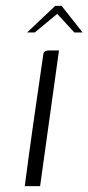

<svg xmlns="http://www.w3.org/2000/svg" viewBox="-20 -631 300 651"><path d="M64 0Q78 -108 93.5 -216.5Q109 -325 125 -434Q126 -443 127 -448.5Q128 -454 133 -457Q138 -460 147 -460H180L116 0ZM72 -521 167 -611H189L260 -521H232L174 -584L98 -521Z"/></svg>

Font: Genos Light
Style: Italic
Weight: 300
Italic angle: -8°
Designer: Robert E. Leuschke
Foundry: Robert E. Leuschke
Version: Version 1.010